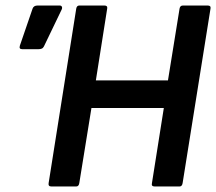

<svg xmlns="http://www.w3.org/2000/svg" viewBox="-20 -675 782 695"><path d="M166 0Q154 0 156 -12L256 -644Q258 -655 267 -655H358Q370 -655 368 -644L327 -384H588L630 -644Q632 -655 642 -655H732Q744 -655 742 -644L641 -12Q639 0 630 0H540Q527 0 530 -12L573 -284H311L267 -12Q265 0 256 0ZM60 -497Q48 -497 52 -510L98 -644Q102 -655 116 -655H196Q202 -655 204 -650.5Q206 -646 203 -640L139 -507Q136 -501 131 -499Q126 -497 120 -497Z"/></svg>

Font: Sofia Sans Semi Condensed
Style: Bold Italic
Weight: 700
Italic angle: -9°
Version: Version 4.100